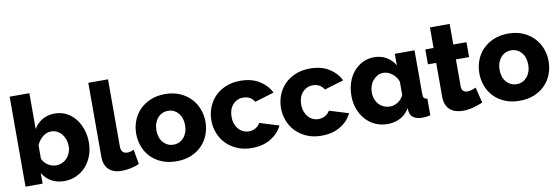

<svg xmlns="http://www.w3.org/2000/svg" viewBox="-54 -1127 4477 1534"><g transform="rotate(-10 2184.5 -360.0)"><path d="M370 10Q310 10 265 -15.5Q220 -41 194 -87V0H55V-730H215V-439Q241 -484 284.5 -509.5Q328 -535 387 -535Q437 -535 479 -513.5Q521 -492 551 -455Q581 -418 598 -367.5Q615 -317 615 -260Q615 -203 596.5 -153.5Q578 -104 545 -67.5Q512 -31 467 -10.5Q422 10 370 10ZM325 -125Q353 -125 376 -135.5Q399 -146 415.5 -164Q432 -182 441.5 -206.5Q451 -231 451 -260Q451 -288 442 -313.5Q433 -339 417.5 -358Q402 -377 380 -388Q358 -399 333 -399Q295 -399 263.5 -373Q232 -347 215 -308V-198Q231 -164 261.5 -144.5Q292 -125 325 -125Z M693 -730H853V-187Q853 -127 904 -127Q916 -127 930.5 -130.5Q945 -134 957 -141L978 -21Q948 -7 909 1Q870 9 836 9Q767 9 730 -27Q693 -63 693 -131Z M1280 10Q1213 10 1160.5 -12Q1108 -34 1072 -71.5Q1036 -109 1017.5 -158.5Q999 -208 999 -262Q999 -316 1017.5 -365.5Q1036 -415 1072 -452.5Q1108 -490 1160.5 -512.5Q1213 -535 1280 -535Q1347 -535 1399 -512.5Q1451 -490 1487 -452.5Q1523 -415 1542 -365.5Q1561 -316 1561 -262Q1561 -208 1542.5 -158.5Q1524 -109 1488 -71.5Q1452 -34 1399.5 -12Q1347 10 1280 10ZM1163 -262Q1163 -200 1196 -162.5Q1229 -125 1280 -125Q1305 -125 1326 -135Q1347 -145 1362.5 -163Q1378 -181 1387 -206.5Q1396 -232 1396 -262Q1396 -324 1363 -361.5Q1330 -399 1280 -399Q1255 -399 1233.5 -389Q1212 -379 1196.5 -361Q1181 -343 1172 -317.5Q1163 -292 1163 -262Z M1609 -263Q1609 -317 1628 -366.5Q1647 -416 1683 -453.5Q1719 -491 1771.5 -513Q1824 -535 1891 -535Q1982 -535 2044 -496.5Q2106 -458 2137 -396L1981 -349Q1950 -399 1890 -399Q1840 -399 1806.5 -362Q1773 -325 1773 -263Q1773 -232 1782 -206.5Q1791 -181 1807 -163Q1823 -145 1844.5 -135Q1866 -125 1890 -125Q1920 -125 1945 -139.5Q1970 -154 1982 -177L2138 -129Q2109 -68 2045.5 -29Q1982 10 1891 10Q1825 10 1772.5 -12.5Q1720 -35 1683.5 -72.5Q1647 -110 1628 -159.5Q1609 -209 1609 -263Z M2174 -263Q2174 -317 2193 -366.5Q2212 -416 2248 -453.5Q2284 -491 2336.5 -513Q2389 -535 2456 -535Q2547 -535 2609 -496.5Q2671 -458 2702 -396L2546 -349Q2515 -399 2455 -399Q2405 -399 2371.5 -362Q2338 -325 2338 -263Q2338 -232 2347 -206.5Q2356 -181 2372 -163Q2388 -145 2409.5 -135Q2431 -125 2455 -125Q2485 -125 2510 -139.5Q2535 -154 2547 -177L2703 -129Q2674 -68 2610.5 -29Q2547 10 2456 10Q2390 10 2337.5 -12.5Q2285 -35 2248.5 -72.5Q2212 -110 2193 -159.5Q2174 -209 2174 -263Z M2993 10Q2939 10 2893.5 -10.5Q2848 -31 2815 -68Q2782 -105 2763.5 -154.5Q2745 -204 2745 -263Q2745 -320 2762 -370Q2779 -420 2810 -456.5Q2841 -493 2883.5 -514Q2926 -535 2977 -535Q3032 -535 3076.5 -509Q3121 -483 3145 -439V-533H3305V-180Q3305 -156 3312.5 -146.5Q3320 -137 3339 -135V0Q3317 5 3301 6.5Q3285 8 3271 8Q3229 8 3203 -10Q3177 -27 3173 -60L3170 -87Q3142 -38 3094.5 -14Q3047 10 2993 10ZM3036 -125Q3069 -125 3099.5 -144.5Q3130 -164 3146 -198V-308Q3131 -348 3097.5 -373.5Q3064 -399 3028 -399Q3002 -399 2980.5 -387.5Q2959 -376 2943 -357Q2927 -338 2918.5 -313Q2910 -288 2910 -260Q2910 -231 2919.5 -206Q2929 -181 2945.5 -163Q2962 -145 2985.5 -135Q3009 -125 3036 -125Z M3765 -28Q3732 -14 3689.5 -2Q3647 10 3604 10Q3574 10 3547.5 2.5Q3521 -5 3501 -21.5Q3481 -38 3469.5 -65Q3458 -92 3458 -130V-404H3391V-525H3458V-692H3618V-525H3725V-404H3618V-185Q3618 -159 3631 -147.5Q3644 -136 3664 -136Q3682 -136 3701 -142Q3720 -148 3734 -155Z M4064 10Q3997 10 3944.5 -12Q3892 -34 3856 -71.5Q3820 -109 3801.5 -158.5Q3783 -208 3783 -262Q3783 -316 3801.5 -365.5Q3820 -415 3856 -452.5Q3892 -490 3944.5 -512.5Q3997 -535 4064 -535Q4131 -535 4183 -512.5Q4235 -490 4271 -452.5Q4307 -415 4326 -365.5Q4345 -316 4345 -262Q4345 -208 4326.5 -158.5Q4308 -109 4272 -71.5Q4236 -34 4183.5 -12Q4131 10 4064 10ZM3947 -262Q3947 -200 3980 -162.5Q4013 -125 4064 -125Q4089 -125 4110 -135Q4131 -145 4146.5 -163Q4162 -181 4171 -206.5Q4180 -232 4180 -262Q4180 -324 4147 -361.5Q4114 -399 4064 -399Q4039 -399 4017.5 -389Q3996 -379 3980.5 -361Q3965 -343 3956 -317.5Q3947 -292 3947 -262Z"/></g></svg>

Font: Oxford Sans
Style: Regular
Weight: 800
Designer: Matt McInerney, Pablo Impallari, Rodrigo Fuenzalida
Foundry: Matt McInerney, Pablo Impallari, Rodrigo Fuenzalida
Version: Version 3.000g; ttfautohint (v1.5) -l 8 -r 28 -G 28 -x 14 -D